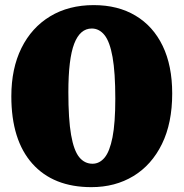

<svg xmlns="http://www.w3.org/2000/svg" viewBox="-20 -736 738 771"><path d="M356.5 -715.5Q453.5 -715.5 524.2 -673.2Q595 -631 633.2 -551.8Q671.5 -472.5 671.5 -360.5Q671.5 -241.5 630.2 -157.5Q589 -73.5 515.8 -29Q442.5 15.5 347 15.5Q194 15.5 109.8 -79Q25.5 -173.5 25.5 -349.5Q25.5 -461 66.2 -543.2Q107 -625.5 181.5 -670.5Q256 -715.5 356.5 -715.5ZM443 -340Q443 -445 432 -506.8Q421 -568.5 399.8 -595Q378.5 -621.5 348.5 -621.5Q301.5 -621.5 278 -560.5Q254.5 -499.5 254.5 -366Q254.5 -257 265.5 -194.2Q276.5 -131.5 298 -105Q319.5 -78.5 351.5 -78.5Q379.5 -78.5 400 -103Q420.5 -127.5 431.8 -184.8Q443 -242 443 -340Z"/></svg>

Font: Fraunces 72pt SuperSoft Black
Style: Regular
Weight: 900
Version: Version 1.000;[0bf87f6ff]